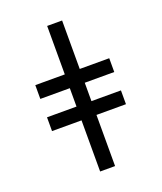

<svg xmlns="http://www.w3.org/2000/svg" viewBox="-140 -851 796 942"><g transform="rotate(-20 258.0 -380.0)"><path d="M297 -760V-507H451V-435H297V-339H451V-267H297V0H219V-267H65V-339H219V-435H65V-507H219V-760Z"/></g></svg>

Font: Noto Sans IKEA
Style: Regular
Weight: 400
Designer: Monotype Design Team
Foundry: Monotype Imaging Inc.
Version: Version 2.001